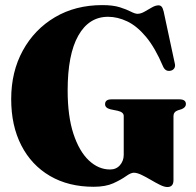

<svg xmlns="http://www.w3.org/2000/svg" viewBox="-20 -736 790 772"><path d="M677.5 -11.5Q677.5 16 653 16Q640.5 16 623 7.2Q605.5 -1.5 586 -13Q566.5 -24.5 548.8 -33Q531 -41.5 518 -41.5Q506 -41.5 486.5 -27.5Q467 -13.5 435.8 0.8Q404.5 15 356.5 15Q255.5 15 181 -28.5Q106.5 -72 65.8 -151.2Q25 -230.5 25 -337.5Q25 -447.5 71.8 -532.8Q118.5 -618 201 -666.8Q283.5 -715.5 391.5 -715.5Q434 -715.5 461.8 -706.8Q489.5 -698 506.2 -689.2Q523 -680.5 533 -680.5Q546 -680.5 561 -689Q576 -697.5 590.5 -706Q605 -714.5 617.5 -714.5Q625 -714.5 629.8 -709.2Q634.5 -704 638 -690L683 -480Q685.5 -469.5 681 -462Q676.5 -454.5 667.5 -452Q646 -446.5 636 -468Q603.5 -544.5 566.8 -588.2Q530 -632 491.2 -650.2Q452.5 -668.5 414.5 -668.5Q337.5 -668.5 294.8 -592.8Q252 -517 252 -372.5Q252 -269 275.2 -198.2Q298.5 -127.5 337.2 -91Q376 -54.5 422.5 -54.5Q447.5 -54.5 462.5 -72Q477.5 -89.5 477.5 -113.5V-269.5Q477.5 -285 453.5 -290.5L424 -296.5Q402.5 -302 402.5 -317Q402.5 -336.5 428 -336.5H701.5Q727.5 -336.5 727.5 -317.5Q727.5 -304 710 -297L695.5 -292.5Q677.5 -286 677.5 -269.5Z"/></svg>

Font: Fraunces 72pt Black
Style: Regular
Weight: 900
Version: Version 1.000;[0bf87f6ff]